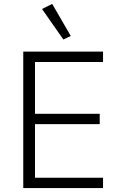

<svg xmlns="http://www.w3.org/2000/svg" viewBox="-20 -962 614 982"><path d="M507 0H99V-698H507V-645H159V-380H490V-327H159V-53H507ZM304 -760 195 -916 247 -942 342 -778Z"/></svg>

Font: IBM Plex Sans Light
Style: Regular
Weight: 300
Designer: Mike Abbink, Paul van der Laan, Pieter van Rosmalen
Foundry: Bold Monday
Version: Version 3.201